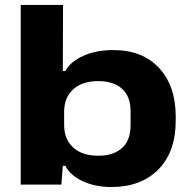

<svg xmlns="http://www.w3.org/2000/svg" viewBox="-20 -749 764 779"><path d="M432.1 9.8Q366.7 9.8 315.9 -13.7Q265.1 -37.1 245.1 -76.2H234.9L229 0H64V-729H235.8L234.9 -460.9H245.1Q266.6 -500 319.1 -522.9Q371.6 -545.9 439 -545.9Q558.6 -545.9 625.7 -472.9Q692.9 -399.9 692.9 -276.9V-258.8Q692.9 -132.8 622.6 -61.5Q552.2 9.8 432.1 9.8ZM378.9 -117.2Q440.4 -117.2 475.1 -148.4Q509.8 -179.7 509.8 -241.2V-296.9Q509.8 -357.9 475.1 -388.9Q440.4 -419.9 378.9 -419.9Q313.5 -419.9 276.9 -386.5Q240.2 -353 240.2 -294.9V-242.2Q240.2 -184.1 276.9 -150.6Q313.5 -117.2 378.9 -117.2Z"/></svg>

Font: Hubot Sans Expanded
Style: Bold
Weight: 700
Width: 7
Designer: Deni Anggara
Foundry: GitHub
Version: Version 1.001;gftools[0.9.31]